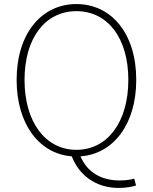

<svg xmlns="http://www.w3.org/2000/svg" viewBox="-20 -759 754 947"><path d="M101 -365C101 -573 204 -704 357 -704C510 -704 613 -573 613 -365C613 -157 510 -20 357 -20C204 -20 101 -157 101 -365ZM642 122C625 127 603 131 570 131C476 131 409 88 377 12C538 1 652 -145 652 -365C652 -594 529 -739 357 -739C185 -739 62 -594 62 -365C62 -146 174 0 334 12C368 101 448 168 566 168C600 168 633 162 651 156Z"/></svg>

Font: Noto Sans Japanese Thin
Style: Regular
Weight: 100
Designer: Ryoko NISHIZUKA (kana & ideographs); Paul D. Hunt (Latin, Greek & Cyrillic); Wenlong ZHANG (bopomofo); Sandoll Communica
Foundry: Adobe Systems Incorporated
Version: Version 1.000;PS 1;hotconv 1.0.78;makeotf.lib2.5.61930